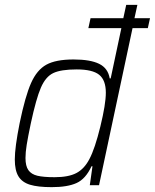

<svg xmlns="http://www.w3.org/2000/svg" viewBox="-20 -763 638 791"><path d="M589 -647H526L388 0H350L361 -78H357Q333 -26 295.5 -9Q258 8 193 8Q136 8 103.5 -2Q71 -12 56 -36.5Q41 -61 41 -106Q41 -156 61 -256Q84 -367 108 -421Q132 -475 171 -496.5Q210 -518 283 -518Q352 -518 388.5 -500Q425 -482 432 -440H436L480 -647H344L353 -688H488L500 -743H546L534 -688H598ZM416 -381Q416 -433 388.5 -455Q361 -477 296 -477Q231 -477 199.5 -462Q168 -447 148.5 -402Q129 -357 107 -255Q95 -198 90 -166.5Q85 -135 85 -112Q85 -79 97 -62Q109 -45 134 -39Q159 -33 205 -33Q262 -33 294.5 -50Q327 -67 348 -107Q371 -150 393.5 -242Q416 -334 416 -381Z"/></svg>

Font: Saira Semi Condensed ExtraLight
Style: Italic
Weight: 200
Width: 4
Italic angle: -12°
Designer: Hector Gatti with collaboration of the Omnibus-Type team
Foundry: Omnibus-Type
Version: Version 1.001; ttfautohint (v1.8)